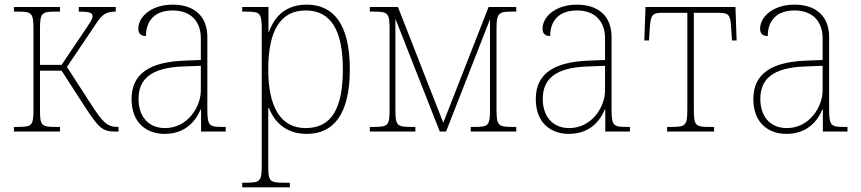

<svg xmlns="http://www.w3.org/2000/svg" viewBox="-20 -566 3702 826"><path d="M40 0H238V-20H218C156 -20 152 -27 152 -98V-262H245L343 -110C407 -12 421 0 479 0H490V-20H486C441 -20 422 -40 372 -117L268 -278L396 -468C420 -504 437 -516 478 -516V-536H319V-516C368 -516 378 -510 378 -497C378 -485 371 -474 348 -440L245 -287H152V-438C152 -509 158 -516 217 -516H238V-536H40V-516H59C118 -516 124 -509 124 -438V-98C124 -27 119 -20 58 -20H40Z M688 10C783 10 825 -52 843 -95H845V0H951V-20H933C879 -20 872 -27 872 -98V-407C872 -493 819 -546 723 -546C632 -546 575 -495 575 -442C575 -420 588 -411 608 -411C608 -480 649 -521 723 -521C808 -521 844 -466 844 -402V-308L771 -305C624 -299 546 -249 546 -140C546 -34 614 10 688 10ZM690 -15C616 -15 576 -68 576 -140C576 -225 628 -275 768 -280L844 -283V-177C844 -106 787 -15 690 -15Z M1022 240H1227V220H1200C1138 220 1134 213 1134 142V-101H1137C1166 -30 1220 10 1300 10C1414 10 1485 -74 1485 -267C1485 -463 1414 -546 1300 -546C1218 -546 1165 -505 1137 -429H1135V-536H1022V-516H1041C1100 -516 1106 -509 1106 -438V142C1106 213 1101 220 1040 220H1022ZM1295 -15C1187 -15 1134 -106 1134 -267C1134 -432 1185 -521 1295 -521C1404 -521 1455 -435 1455 -267C1455 -99 1406 -15 1295 -15Z M1571 0H1767V-20H1748C1686 -20 1681 -27 1681 -98V-483H1682L1872 0H1899L2088 -483V-98C2088 -27 2083 -20 2022 -20H2005V0H2201V-20H2183C2122 -20 2116 -27 2116 -98V-438C2116 -509 2123 -516 2182 -516H2201V-536H2082L1887 -38L1692 -536H1571V-516H1590C1650 -516 1656 -509 1656 -438V-98C1656 -27 1651 -20 1589 -20H1571Z M2427 10C2522 10 2564 -52 2582 -95H2584V0H2690V-20H2672C2618 -20 2611 -27 2611 -98V-407C2611 -493 2558 -546 2462 -546C2371 -546 2314 -495 2314 -442C2314 -420 2327 -411 2347 -411C2347 -480 2388 -521 2462 -521C2547 -521 2583 -466 2583 -402V-308L2510 -305C2363 -299 2285 -249 2285 -140C2285 -34 2353 10 2427 10ZM2429 -15C2355 -15 2315 -68 2315 -140C2315 -225 2367 -275 2507 -280L2583 -283V-177C2583 -106 2526 -15 2429 -15Z M2850 0H3052V-20H3031C2970 -20 2965 -27 2965 -98V-511H3070C3113 -511 3122 -504 3125 -453L3129 -392H3149L3144 -536H2757L2752 -392H2772L2776 -453C2780 -504 2789 -511 2831 -511H2937V-98C2937 -27 2931 -20 2870 -20H2850Z M3363 10C3458 10 3500 -52 3518 -95H3520V0H3626V-20H3608C3554 -20 3547 -27 3547 -98V-407C3547 -493 3494 -546 3398 -546C3307 -546 3250 -495 3250 -442C3250 -420 3263 -411 3283 -411C3283 -480 3324 -521 3398 -521C3483 -521 3519 -466 3519 -402V-308L3446 -305C3299 -299 3221 -249 3221 -140C3221 -34 3289 10 3363 10ZM3365 -15C3291 -15 3251 -68 3251 -140C3251 -225 3303 -275 3443 -280L3519 -283V-177C3519 -106 3462 -15 3365 -15Z"/></svg>

Font: Noto Serif SemiCondensed Thin
Style: Regular
Weight: 100
Width: 4
Designer: Monotype Design Team
Foundry: Monotype Imaging Inc.
Version: Version 2.015